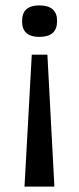

<svg xmlns="http://www.w3.org/2000/svg" viewBox="-20 -559 294 713"><path d="M98 -356H156L182 134H71ZM126 -539Q192 -539 192 -481Q192 -451 175.5 -436.5Q159 -422 126 -422Q94 -422 78 -436.5Q62 -451 62 -480Q62 -511 78.5 -525Q95 -539 126 -539Z"/></svg>

Font: Bricolage Grotesque
Style: Regular
Weight: 400
Designer: Mathieu Triay
Foundry: Atelier Triay
Version: Version 1.001;gftools[0.9.33.dev8+g029e19f]